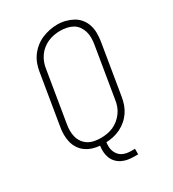

<svg xmlns="http://www.w3.org/2000/svg" viewBox="-215 -862 1030 1144"><g transform="rotate(-30 300.0 -290.5)"><path d="M367 165Q345 165 324 161.5Q303 158 284.5 149Q266 140 251.5 125Q237 110 229.5 91Q222 72 220.5 50.5Q219 29 222 7Q196 5 171.5 -3Q147 -11 127 -25.5Q107 -40 93.5 -61Q80 -82 74 -106.5Q68 -131 68 -157.5Q68 -184 73 -211L130 -556Q134 -582 143.5 -607.5Q153 -633 169.5 -655.5Q186 -678 208.5 -696Q231 -714 256.5 -724.5Q282 -735 308 -740.5Q334 -746 361 -746Q390 -746 417 -739Q444 -732 467.5 -719Q491 -706 508 -684.5Q525 -663 533 -637Q541 -611 541 -582Q541 -553 536 -524L479 -179Q475 -155 466.5 -130.5Q458 -106 443 -84Q428 -62 407.5 -44.5Q387 -27 363.5 -15.5Q340 -4 315 1.5Q290 7 265 8Q263 24 263.5 39.5Q264 55 269.5 69.5Q275 84 284.5 95.5Q294 107 307 114Q320 121 335.5 124Q351 127 367 127H393V165ZM249 -30Q271 -30 292.5 -33.5Q314 -37 335 -46Q356 -55 374 -70Q392 -85 405.5 -103.5Q419 -122 426.5 -143Q434 -164 437 -186L494 -531Q498 -553 498 -576Q498 -599 492 -619.5Q486 -640 473.5 -657.5Q461 -675 442.5 -685.5Q424 -696 402 -700.5Q380 -705 358 -705Q336 -705 314.5 -701Q293 -697 272.5 -688Q252 -679 234 -664.5Q216 -650 203 -631Q190 -612 182.5 -591.5Q175 -571 172 -549L115 -204Q111 -182 111 -159.5Q111 -137 116.5 -116.5Q122 -96 134.5 -78.5Q147 -61 165 -50Q183 -39 205 -34.5Q227 -30 249 -30Z"/></g></svg>

Font: Iosevka Curly Slab XLtEx
Style: Italic
Weight: 200
Width: 7
Italic angle: -9°
Monospace: yes
Designer: Belleve Invis
Foundry: Belleve Invis
Version: Version 11.1.0; ttfautohint (v1.8.3)